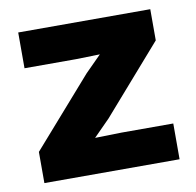

<svg xmlns="http://www.w3.org/2000/svg" viewBox="-63 -564 641 628"><g transform="rotate(-10 258.0 -250.0)"><path d="M35.4 0V-103.6L233.8 -329.6L287.2 -383.2L207.8 -381.2H36.6V-500H475.2V-396.4L278.6 -171.6L224.4 -116.8L312.4 -118.8H484.4V0Z"/></g></svg>

Font: Work Sans
Style: Regular
Weight: 400
Designer: Wei Huang
Foundry: Wei Huang
Version: Version 2.006; ttfautohint (v1.8.1.43-b0c9)